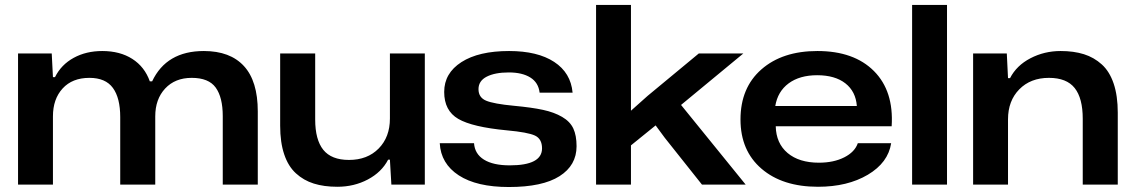

<svg xmlns="http://www.w3.org/2000/svg" viewBox="-20 -749 4607 779"><path d="M53.2 0V-532.2H189.9L194.8 -436H203.1Q228.5 -486.8 279.1 -514.4Q329.6 -542 395 -542Q466.8 -542 516.8 -510Q566.9 -478 587.9 -418.9H597.2Q655.3 -542 807.1 -542Q913.6 -542 969.7 -481Q1025.9 -419.9 1025.9 -296.9V0H883.8V-277.8Q883.8 -354 855.2 -393.6Q826.7 -433.1 757.8 -433.1Q690.4 -433.1 650.1 -389.9Q609.9 -346.7 609.9 -276.9V0H467.8V-273.9Q467.8 -351.6 438 -392.3Q408.2 -433.1 342.8 -433.1Q273.4 -433.1 234.1 -390.1Q194.8 -347.2 194.8 -276.9V0Z M1348.6 8.8Q1294.4 8.8 1253.2 -4.2Q1211.9 -17.1 1180.7 -45.7Q1149.4 -74.2 1133.1 -122.8Q1116.7 -171.4 1116.7 -238.8V-532.2H1258.8V-264.2Q1258.8 -182.1 1291.7 -141.1Q1324.7 -100.1 1396 -100.1Q1470.7 -100.1 1516.4 -146.5Q1562 -192.9 1562 -268.1V-532.2H1703.6V0H1567.9L1562 -101.1H1554.7Q1528.3 -50.3 1472.4 -20.8Q1416.5 8.8 1348.6 8.8Z M2044.4 9.8Q1914.1 9.8 1841.3 -37.6Q1768.6 -85 1764.2 -168H1903.3Q1906.2 -124.5 1943.6 -101.3Q1981 -78.1 2048.3 -78.1Q2179.2 -78.1 2179.2 -147Q2179.2 -185.5 2150.4 -199Q2121.6 -212.4 2036.1 -220.2Q1896.5 -233.4 1839.4 -266.6Q1782.2 -299.8 1782.2 -376Q1782.2 -452.1 1852.3 -497.1Q1922.4 -542 2045.4 -542Q2161.1 -542 2228.5 -497.8Q2295.9 -453.6 2303.2 -373H2169.4Q2164.6 -414.1 2131.6 -434.6Q2098.6 -455.1 2044.4 -455.1Q1988.3 -455.1 1954.8 -438Q1921.4 -420.9 1921.4 -387.2Q1921.4 -353.5 1952.1 -340.6Q1982.9 -327.6 2065.4 -319.8Q2138.2 -313 2183.3 -303.2Q2228.5 -293.5 2260.7 -274.7Q2293 -255.9 2306.2 -227.5Q2319.3 -199.2 2319.3 -155.8Q2319.3 -78.1 2250.2 -34.2Q2181.2 9.8 2044.4 9.8Z M2398.4 0V-729H2540V-299.8L2607.4 -359.9L2815.4 -532.2H2996.1L2743.2 -323.2L3005.4 0H2828.1L2677.2 -189.9L2640.1 -240.2L2540 -159.2V0Z M3298.8 8.8Q3154.8 8.8 3069.6 -64.5Q2984.4 -137.7 2984.4 -264.2Q2984.4 -393.1 3069.3 -467.5Q3154.3 -542 3296.4 -542Q3444.8 -542 3525.9 -460.7Q3606.9 -379.4 3597.7 -236.8H3127.4Q3128.9 -167.5 3175.5 -128.2Q3222.2 -88.9 3302.7 -88.9Q3362.3 -88.9 3405.3 -110.6Q3448.2 -132.3 3460.4 -168H3595.7Q3583.5 -88.9 3501 -40Q3418.5 8.8 3298.8 8.8ZM3125.5 -318.8H3456.5Q3452.1 -377.9 3409.9 -410.9Q3367.7 -443.8 3295.4 -443.8Q3224.6 -443.8 3179.9 -410.9Q3135.3 -377.9 3125.5 -318.8Z M3680.7 0V-729H3822.3V0Z M3928.2 0V-532.2H4064.9L4069.8 -432.1H4078.1Q4104.5 -483.4 4160.9 -512.7Q4217.3 -542 4283.2 -542Q4336.4 -542 4377.7 -529.1Q4418.9 -516.1 4450.4 -487.5Q4481.9 -459 4498.5 -409.7Q4515.1 -360.4 4515.1 -292V0H4373V-267.1Q4373 -350.6 4340.3 -391.8Q4307.6 -433.1 4235.8 -433.1Q4161.1 -433.1 4115.5 -386.5Q4069.8 -339.8 4069.8 -265.1V0Z"/></svg>

Font: Lumene Sans Expanded
Style: Bold
Weight: 600
Width: 7
Designer: Deni Anggara
Version: Version 1.003;Glyphs 3.1.2 (3151)